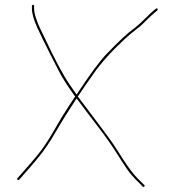

<svg xmlns="http://www.w3.org/2000/svg" viewBox="-20 -710 712 782"><path d="M621.5 -674C619.8 -676.7 618 -677 616 -675C607.1 -669.4 587.8 -651.8 558 -622C550 -614 539.7 -605 527 -595C501.3 -577 463.4 -541.8 413 -489.2C385.7 -460.7 345.4 -405.9 292 -325C282 -339 272.7 -352.3 264 -365C235.8 -406.7 201.8 -470.3 162 -556C133.3 -611.3 119 -650.6 119 -674V-686C119 -688.7 117.5 -690 114.5 -690C111.5 -690 110 -688.7 110 -686V-674C110 -655.7 117.3 -630 132 -597C137.3 -585 144.5 -569.8 153.5 -551.5C162.5 -533.2 172.3 -513.5 183 -492.5C193.7 -471.5 206 -447.3 220.1 -419.8C234.2 -392.3 256.1 -358.1 286 -317C282.7 -311.7 273.3 -297.5 258 -274.5C242.7 -251.5 223 -219 199 -177C175 -135 151.3 -100.2 128 -72.5C104.7 -44.8 86 -23.3 72 -8L51 16C49 18 49.2 20 51.5 22C53.8 24 56 24 58 22L79 -2C93 -17.3 111.7 -39 135 -67C158.3 -95 182.5 -130.6 207.5 -173.8C232.5 -216.9 260.7 -262 292 -309C296 -304.3 303.3 -294.7 314 -280C324.7 -265.3 345.7 -237.5 377.2 -196.6C408.7 -155.7 434.3 -119.5 454 -88C467.3 -66.7 481.1 -45.5 495.2 -24.6C509.3 -3.6 527.2 16.9 549 37L561 50C563 52 565.2 52 567.5 50C569.8 48 570 46 568 44L555 31C535.4 12.9 516.2 -9.8 497.5 -37C486.5 -53 474.3 -71.7 461 -93C447.7 -114.3 432.8 -136 416.5 -158C400.2 -180 382.8 -203.2 364.5 -227.5C346.2 -251.8 331.5 -271.3 320.5 -286C309.5 -300.7 301.7 -311 297 -317C319 -349.7 339.7 -379.7 359 -407C390.8 -452.8 433.3 -500.3 486.5 -549.5C504.2 -565.8 519.5 -578.8 532.5 -588.5C545.5 -598.2 556.2 -607.2 564.5 -615.5C572.8 -623.8 579.8 -630.8 585.4 -636.4C591.1 -642 602.9 -652.5 621 -668C623 -669.3 623.2 -671.3 621.5 -674Z"/></svg>

Font: Proton
Style: Lit
Weight: 500
Version: Version 1.017